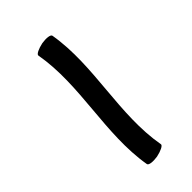

<svg xmlns="http://www.w3.org/2000/svg" viewBox="13 -200 400 400"><g transform="rotate(45 212.5 0.0)"><path d="M68 25C174 6 282 43 388 25C393 24 394 12 392 -1C389 -15 384 -25 380 -25C274 -6 166 -43 60 -25C55 -24 54 -12 56 1C59 15 64 25 68 25Z"/></g></svg>

Font: Nupuram Condensed Thin
Style: Regular
Weight: 100
Width: 3
Designer: Santhosh Thottingal (santhosh.thottingal@gmail.com)
Foundry: SMC
Version: Version 1.000